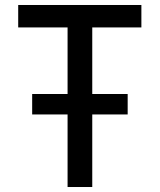

<svg xmlns="http://www.w3.org/2000/svg" viewBox="-20 -750 640 770"><path d="M251 0V-291H109V-373H251V-640H53V-730H547V-640H350V-373H492V-291H350V0Z"/></svg>

Font: JetBrainsMono NFM Medium
Style: Regular
Weight: 500
Monospace: yes
Designer: Philipp Nurullin, Konstantin Bulenkov
Foundry: JetBrains
Version: Version 2.304; ttfautohint (v1.8.4.7-5d5b);Nerd Fonts 3.3.0